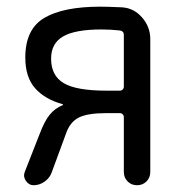

<svg xmlns="http://www.w3.org/2000/svg" viewBox="-20 -547 540 567"><path d="M130.9 -374Q130.9 -323.2 168.5 -301.3Q206.1 -279.3 293 -279.3H335Q338.9 -279.3 342.3 -282.7Q345.7 -286.1 345.7 -291V-444.3Q345.7 -455.1 334 -457Q306.6 -460 279.3 -460Q202.1 -460 166.5 -439.5Q130.9 -418.9 130.9 -374ZM79.1 0Q65.4 0 56.6 -12.7Q47.9 -25.4 52.7 -38.1L96.7 -150.4Q111.3 -189.5 127 -208.5Q142.6 -227.5 165 -236.3Q166 -236.3 166 -238.3Q166 -239.3 165 -239.3Q112.3 -253.9 83.5 -286.6Q54.7 -319.3 54.7 -377Q54.7 -460.9 110.8 -494.1Q167 -527.3 276.4 -527.3Q295.9 -527.3 339.8 -525.4Q375 -523.4 399.4 -495.6Q423.8 -467.8 423.8 -431.6V-39.1Q423.8 -22.5 412.6 -11.2Q401.4 0 384.8 0Q368.2 0 356.9 -11.2Q345.7 -22.5 345.7 -39.1V-201.2Q345.7 -206.1 342.3 -209.5Q338.9 -212.9 335 -212.9H293Q238.3 -212.9 212.4 -199.7Q186.5 -186.5 174.8 -152.3L132.8 -38.1Q127 -21.5 111.8 -10.7Q96.7 0 79.1 0Z"/></svg>

Font: Rounded-X Mgen+ 1m regular
Style: Regular
Weight: 400
Designer: [Source Han Sans]
Ryoko NISHIZUKA  (kana & ideographs); Paul D. Hunt (Latin, Greek & Cyrillic); Wenlong ZHANG  (bopomofo
Version: Version 1.059.20150602